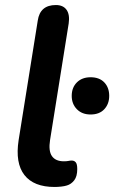

<svg xmlns="http://www.w3.org/2000/svg" viewBox="-20 -733 454 763"><path d="M197 10Q114 10 77 -37.5Q40 -85 54 -176L130 -651Q139 -713 202 -713Q231 -713 244.5 -694Q258 -675 253 -640L179 -177Q172 -133 186.5 -112.5Q201 -92 234 -92Q245 -92 252 -93.5Q259 -95 265 -95Q275 -95 281 -88Q287 -81 287 -61Q287 -32 275 -16.5Q263 -1 246 4Q237 7 223 8.5Q209 10 197 10ZM340 -278Q306 -278 285.5 -299Q265 -320 265 -352Q265 -385 285.5 -405.5Q306 -426 340 -426Q375 -426 394.5 -405.5Q414 -385 414 -352Q414 -320 394.5 -299Q375 -278 340 -278Z"/></svg>

Font: Nunito Variable Extra Light
Style: Italic
Weight: 200
Italic angle: -9°
Designer: Vernon Adams
Foundry: Vernon Adams
Version: Version 3.602